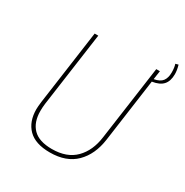

<svg xmlns="http://www.w3.org/2000/svg" viewBox="-176 -906 1019 1058"><g transform="rotate(30 333.5 -377.0)"><path d="M577 -609 521 -207Q507 -107 448 -48.5Q389 10 285 10Q192 10 147 -35.5Q102 -81 102 -160Q102 -174 106 -208L172 -681H195L129 -209Q126 -185 126 -163Q126 -91 164.5 -51.5Q203 -12 285 -12Q380 -12 433 -65.5Q486 -119 498 -210L564 -681H587L579 -626Q617 -633 632 -653Q647 -673 647 -708Q647 -739 640 -759L658 -764Q667 -733 667 -708Q667 -664 645.5 -640Q624 -616 577 -609Z"/></g></svg>

Font: Fira Sans Thin
Style: Italic
Weight: 250
Italic angle: -8°
Designer: Carrois Corporate & Edenspiekermann AG
Foundry: Carrois Corporate GbR & Edenspiekermann AG
Version: Version 4.203